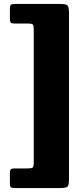

<svg xmlns="http://www.w3.org/2000/svg" viewBox="-20 -800 424 970"><path d="M284.5 150H56.5Q40 150 35 146.2Q30 142.5 30 125V76.5Q30 61.5 33.8 56.2Q37.5 51 53.5 51H117Q137 51 143.8 47.2Q150.5 43.5 150.5 23.5V-649.5Q150.5 -669 146.5 -675Q142.5 -681 123 -681H57Q39 -681 34.5 -685.5Q30 -690 30 -708.5V-753.5Q30 -771.5 34.5 -775.8Q39 -780 56.5 -780H282.5Q311.5 -780 320 -773.5Q328.5 -767 328.5 -736V107Q328.5 136.5 321 143.2Q313.5 150 284.5 150Z"/></svg>

Font: Besley* Heavy
Style: Regular
Weight: 800
Designer: Owen Earl
Foundry: indestructible type*
Version: Version 3.000; ttfautohint (v1.8.3)